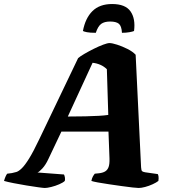

<svg xmlns="http://www.w3.org/2000/svg" viewBox="-66 -934 846 954"><path d="M157 0Q150 0 124.5 -3.5Q99 -7 65.5 -12.5Q32 -18 1.5 -24Q-29 -30 -46 -35Q-43 -46 -38.5 -56.5Q-34 -67 -30 -71L-7 -74Q4 -76 15.5 -79.5Q27 -83 42.5 -98Q58 -113 79 -147Q100 -181 129 -242L322 -645Q332 -654 353.5 -666.5Q375 -679 400 -691.5Q425 -704 446.5 -712Q468 -720 478 -720Q491 -720 516 -712Q541 -704 567 -691Q593 -678 608 -662L635 -103Q636 -87 640 -83.5Q644 -80 655 -78L718 -69Q720 -66 721.5 -58Q723 -50 721 -35Q711 -27 692.5 -18.5Q674 -10 655 -5Q636 0 623 0Q616 0 592.5 -2.5Q569 -5 538 -9.5Q507 -14 475.5 -18.5Q444 -23 420 -27.5Q396 -32 388 -35Q391 -49 395.5 -57Q400 -65 405 -71L425 -73Q444 -75 456 -82Q468 -89 473.5 -104Q479 -119 478 -147L473 -280H239L174 -143Q161 -115 144.5 -97Q128 -79 120 -77L252 -67Q255 -61 256.5 -52Q258 -43 256 -35Q248 -27 228.5 -18.5Q209 -10 188.5 -5Q168 0 157 0ZM271 -355Q321 -355 359 -356Q397 -357 425 -358.5Q453 -360 472 -363L465 -590Q451 -604 432.5 -612Q414 -620 394 -622ZM410 -771Q381 -771 366 -774Q351 -777 346 -780Q358 -844 393.5 -879Q429 -914 491 -914Q557 -914 582.5 -877.5Q608 -841 600 -780Q594 -777 577 -774Q560 -771 540 -771Q538 -805 524.5 -816Q511 -827 481 -827Q453 -827 437 -815.5Q421 -804 410 -771Z"/></svg>

Font: Texturina Medium 12pt Black
Style: Italic
Weight: 900
Italic angle: -11°
Version: Version 1.002